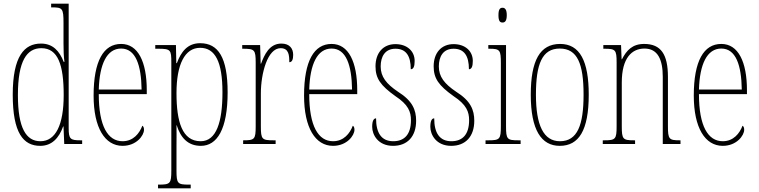

<svg xmlns="http://www.w3.org/2000/svg" viewBox="-20 -780 4109 1040"><path d="M198 10C260 10 299 -31 322 -95H324L328 0H425V-20H415C361 -20 352 -27 352 -86V-760H257V-740H262C318 -740 324 -735 324 -656V-544C324 -509 325 -476 329 -445H325C302 -504 266 -544 202 -544C112 -544 49 -476 49 -267C49 -60 106 10 198 10ZM199 -15C121 -15 77 -87 77 -265C77 -452 126 -519 204 -519C294 -519 325 -429 325 -265C325 -103 281 -15 199 -15Z M644 10C719 10 760 -46 760 -77C760 -90 756 -96 751 -99C735 -57 702 -15 644 -15C564 -15 515 -97 515 -270H775V-291C775 -445 728 -542 636 -542C541 -542 487 -450 487 -262C487 -88 548 10 644 10ZM747 -295H515C519 -431 558 -517 636 -517C715 -517 745 -427 747 -295Z M836 240H1013V220H1002C942 220 936 214 936 144V14C936 -34 937 -77 936 -102H937C958 -35 997 10 1068 10C1156 10 1213 -80 1213 -280C1213 -469 1162 -546 1064 -546C996 -546 961 -500 938 -438H935L933 -536H821V-516H836C905 -516 908 -510 908 -441V144C908 214 902 220 841 220H836ZM1067 -15C967 -15 936 -120 936 -276C936 -431 981 -521 1064 -521C1146 -521 1185 -444 1185 -280C1185 -119 1152 -15 1067 -15Z M1297 0H1473V-20H1462C1399 -20 1393 -25 1393 -96V-274C1393 -382 1429 -519 1500 -519C1545 -519 1547 -480 1547 -443C1563 -443 1568 -460 1568 -483C1568 -517 1549 -544 1504 -544C1439 -544 1412 -483 1394 -435H1392L1389 -536H1292V-516H1295C1359 -516 1365 -511 1365 -440V-96C1365 -25 1359 -20 1298 -20H1297Z M1784 10C1859 10 1900 -46 1900 -77C1900 -90 1896 -96 1891 -99C1875 -57 1842 -15 1784 -15C1704 -15 1655 -97 1655 -270H1915V-291C1915 -445 1868 -542 1776 -542C1681 -542 1627 -450 1627 -262C1627 -88 1688 10 1784 10ZM1887 -295H1655C1659 -431 1698 -517 1776 -517C1855 -517 1885 -427 1887 -295Z M2109 10C2187 10 2234 -41 2234 -126C2234 -185 2214 -234 2136 -283C2072 -326 2042 -365 2042 -420C2042 -473 2065 -516 2122 -516C2179 -516 2205 -478 2205 -405C2220 -405 2226 -421 2226 -450C2226 -504 2184 -541 2122 -541C2055 -541 2014 -493 2014 -421C2014 -355 2041 -317 2122 -259C2192 -213 2206 -174 2206 -129C2206 -52 2171 -15 2110 -15C2046 -15 2017 -60 2017 -139C2004 -139 1996 -125 1996 -93C1996 -50 2028 10 2109 10Z M2424 10C2502 10 2549 -41 2549 -126C2549 -185 2529 -234 2451 -283C2387 -326 2357 -365 2357 -420C2357 -473 2380 -516 2437 -516C2494 -516 2520 -478 2520 -405C2535 -405 2541 -421 2541 -450C2541 -504 2499 -541 2437 -541C2370 -541 2329 -493 2329 -421C2329 -355 2356 -317 2437 -259C2507 -213 2521 -174 2521 -129C2521 -52 2486 -15 2425 -15C2361 -15 2332 -60 2332 -139C2319 -139 2311 -125 2311 -93C2311 -50 2343 10 2424 10Z M2702 -658C2715 -658 2725 -666 2725 -698C2725 -729 2715 -738 2702 -738C2688 -738 2680 -729 2680 -698C2680 -666 2688 -658 2702 -658ZM2610 0H2800V-20H2787C2727 -20 2721 -26 2721 -96V-536H2625V-516H2631C2689 -516 2693 -508 2693 -437V-96C2693 -26 2687 -20 2626 -20H2610Z M3012 10C3115 10 3169 -73 3169 -267C3169 -449 3121 -542 3014 -542C2904 -542 2855 -451 2855 -267C2855 -76 2912 10 3012 10ZM3013 -15C2924 -15 2883 -102 2883 -267C2883 -434 2917 -517 3012 -517C3108 -517 3141 -434 3141 -267C3141 -103 3108 -15 3013 -15Z M3245 0H3420V-20H3414C3354 -20 3348 -26 3348 -96V-333C3348 -467 3403 -517 3471 -517C3543 -517 3570 -457 3570 -364V0H3666V-20H3662C3604 -20 3598 -26 3598 -96V-363C3598 -486 3560 -542 3469 -542C3406 -542 3374 -508 3349 -459H3347L3344 -536H3248V-516H3253C3314 -516 3320 -511 3320 -441V-96C3320 -26 3314 -20 3253 -20H3245Z M3895 10C3970 10 4011 -46 4011 -77C4011 -90 4007 -96 4002 -99C3986 -57 3953 -15 3895 -15C3815 -15 3766 -97 3766 -270H4026V-291C4026 -445 3979 -542 3887 -542C3792 -542 3738 -450 3738 -262C3738 -88 3799 10 3895 10ZM3998 -295H3766C3770 -431 3809 -517 3887 -517C3966 -517 3996 -427 3998 -295Z"/></svg>

Font: Noto Serif Bengali ExtraCondensed Thin
Style: Regular
Weight: 100
Width: 2
Designer: Juan Bruce, Universal Thirst, Indian Type Foundry and the Monotype Design Team.
Foundry: Monotype Imaging Inc.
Version: Version 2.003